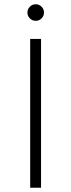

<svg xmlns="http://www.w3.org/2000/svg" viewBox="-20 -883 335 903"><path d="M175.5 -796.5Q164 -785 148 -785Q132 -785 120.5 -796.5Q109 -808 109 -824Q109 -840 120.5 -851.5Q132 -863 148 -863Q164 -863 175.5 -851.5Q187 -840 187 -824Q187 -808 175.5 -796.5ZM122 0V-700H173V0Z"/></svg>

Font: mBank Light
Style: Regular
Weight: 300
Designer: Julieta Ulanovsky
Foundry: Julieta Ulanovsky
Version: Version 7.200;PS 007.200;hotconv 1.0.88;makeotf.lib2.5.64775